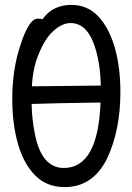

<svg xmlns="http://www.w3.org/2000/svg" viewBox="-20 -739 540 783"><path d="M244 24Q170 24 123 -24Q76 -72 53 -153Q30 -234 30 -337Q30 -457 64 -557Q98 -663 134 -663Q150 -663 153 -660Q194 -719 271 -719Q337 -719 381 -672Q425 -625 448 -545Q471 -465 471 -363Q471 -209 417 -93Q359 24 244 24ZM240 -54Q380 -54 390 -321Q187 -318 109 -315Q110 -253 122 -194Q149 -54 240 -54ZM110 -387 391 -390Q389 -490 362 -562Q331 -645 267 -645Q234 -645 198 -613Q162 -581 136 -514Q114 -460 110 -387Z"/></svg>

Font: LXGW WenKai Mono TC
Style: Bold
Weight: 700
Designer: LXGW / Fontworks Inc.
Foundry: LXGW / Fontworks Inc.
Version: Version 1.330